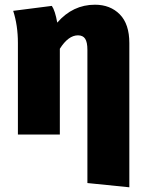

<svg xmlns="http://www.w3.org/2000/svg" viewBox="-20 -571 613 815"><path d="M529 224 351 206V-359Q351 -392 341.5 -406.5Q332 -421 311 -421Q270 -421 234 -364V0H56V-389Q56 -463 36 -525L200 -546Q214 -526 223 -475Q289 -551 383 -551Q448 -551 488.5 -510Q529 -469 529 -388Z"/></svg>

Font: Trujillo ExtraBold
Style: Regular
Weight: 800
Designer: Fira Sans original fonts by bBox Type GmbH, Carrois Corporate GbR, & Edenspiekermann AG / Changes by Cristiano Sobral
Foundry: Fira Sans original fonts by bBox Type GmbH, Carrois Corporate GbR, & Edenspiekermann AG / Changes by Cristiano Sobral
Version: Version 4.301;July 28, 2020;FontCreator 13.0.0.2655 64-bit